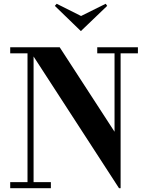

<svg xmlns="http://www.w3.org/2000/svg" viewBox="-20 -999 776 1019"><path d="M34.2 0V-32.2H126V-715.8H34.2V-748H296.9L587.9 -299.8V-715.8H496.1V-748H711.9V-715.8H620.1V0H611.8L158.2 -699.2V-32.2H250V0ZM271 -967.8 280.8 -979 410.2 -914.1 541 -979 548.8 -967.8 409.2 -834Z"/></svg>

Font: Fin Serif Display
Style: Italic
Weight: 400
Designer: J. Blake Harris
Version: Version 1.006;FEAKit 1.0